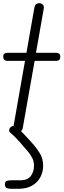

<svg xmlns="http://www.w3.org/2000/svg" viewBox="-30 -832 399 1206"><path d="M78.5 -1Q65.5 -1 58 -7.5Q50.5 -14 53 -28L127 -449.5H21.5Q3.5 -449.5 -3.2 -456.5Q-10 -463.5 -10 -475.5Q-10 -487 -3.8 -493.8Q2.5 -500.5 21 -500.5H136L186.5 -786.5Q189 -799.5 197.2 -805.8Q205.5 -812 215.5 -812Q225 -812 232.2 -808Q239.5 -804 243.2 -796.5Q247 -789 245 -778.5L196 -500.5H318Q336.5 -500.5 342.8 -493.8Q349 -487 349 -475.5Q349 -463.5 342.8 -456.5Q336.5 -449.5 318 -449.5H187.5L113 -28Q110.5 -13.5 101 -7.2Q91.5 -1 78.5 -1ZM40 354Q24 354 12.5 349.2Q1 344.5 1 326Q1 308.5 11.8 304.5Q22.5 300.5 40 300.5H98Q143.5 300.5 163.5 273.5Q183.5 246.5 183.5 209Q183.5 181 171.8 159Q160 137 149 124Q125.5 96 94 60Q62.5 24 34.5 1Q26.5 -6 27.5 -15.5Q28.5 -25 35.8 -32.5Q43 -40 52.5 -40Q59.5 -40 63.8 -39Q68 -38 79 -29.5Q92 -19 111.8 1.5Q131.5 22 150.5 42.8Q169.5 63.5 180.5 76.5Q202.5 101.5 221.8 133.5Q241 165.5 241 210Q241 246 224.5 279Q208 312 173.2 333Q138.5 354 83.5 354Z"/></svg>

Font: Edu VIC WA NT Hand Pre
Style: Regular
Weight: 400
Designer: Tina and Corey Anderson, Eben Sorkin, Mirko Velimirovic
Foundry: Google for Education
Version: Version 1.000